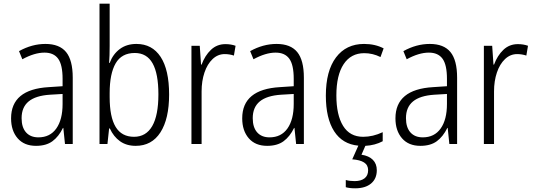

<svg xmlns="http://www.w3.org/2000/svg" viewBox="-20 -780 2892 1040"><path d="M374 -359V0H332L323 -87H321Q298 -40 264 -15Q230 10 175 10Q111 10 75.5 -31Q40 -72 40 -139Q40 -296 244 -308L319 -313V-353Q319 -429 295 -462Q271 -495 221 -495Q167 -495 101 -459L83 -503Q153 -542 226 -542Q302 -542 338 -498Q374 -454 374 -359ZM251 -267Q173 -262 135 -230.5Q97 -199 97 -140Q97 -90 121 -63Q145 -36 188 -36Q251 -36 285 -84Q319 -132 319 -217V-271Z M574 -531Q574 -477 571 -439H574Q592 -487 629 -514.5Q666 -542 719 -542Q804 -542 850 -472Q896 -402 896 -268Q896 -136 849 -63Q802 10 715 10Q665 10 630 -15Q595 -40 575 -84H571L562 0H519V-760H574ZM574 -276V-254Q574 -146 606.5 -92.5Q639 -39 706 -39Q771 -39 804.5 -97Q838 -155 838 -269Q838 -381 806.5 -437Q775 -493 710 -493Q639 -493 606.5 -437Q574 -381 574 -276Z M1256 -532 1247 -479Q1223 -487 1197 -487Q1160 -487 1131.5 -460Q1103 -433 1087.5 -387Q1072 -341 1072 -285V0H1017V-532H1062L1069 -430H1072Q1090 -479 1122.5 -510Q1155 -541 1201 -541Q1231 -541 1256 -532Z M1626 -359V0H1584L1575 -87H1573Q1550 -40 1516 -15Q1482 10 1427 10Q1363 10 1327.5 -31Q1292 -72 1292 -139Q1292 -296 1496 -308L1571 -313V-353Q1571 -429 1547 -462Q1523 -495 1473 -495Q1419 -495 1353 -459L1335 -503Q1405 -542 1478 -542Q1554 -542 1590 -498Q1626 -454 1626 -359ZM1503 -267Q1425 -262 1387 -230.5Q1349 -199 1349 -140Q1349 -90 1373 -63Q1397 -36 1440 -36Q1503 -36 1537 -84Q1571 -132 1571 -217V-271Z M1947 -39Q2000 -39 2053 -64V-15Q2012 7 1959 10L1938 58Q1978 64 1999.5 85.5Q2021 107 2021 142Q2021 188 1990 214Q1959 240 1904 240Q1873 240 1853 234V195Q1874 201 1901 201Q1935 201 1954.5 186Q1974 171 1974 142Q1974 114 1952 100Q1930 86 1888 83L1921 9Q1835 1 1790 -69Q1745 -139 1745 -262Q1745 -396 1800 -469Q1855 -542 1952 -542Q2012 -542 2058 -518L2041 -471Q1999 -492 1953 -492Q1881 -492 1841.5 -432.5Q1802 -373 1802 -263Q1802 -157 1838.5 -98Q1875 -39 1947 -39Z M2456 -359V0H2414L2405 -87H2403Q2380 -40 2346 -15Q2312 10 2257 10Q2193 10 2157.5 -31Q2122 -72 2122 -139Q2122 -296 2326 -308L2401 -313V-353Q2401 -429 2377 -462Q2353 -495 2303 -495Q2249 -495 2183 -459L2165 -503Q2235 -542 2308 -542Q2384 -542 2420 -498Q2456 -454 2456 -359ZM2333 -267Q2255 -262 2217 -230.5Q2179 -199 2179 -140Q2179 -90 2203 -63Q2227 -36 2270 -36Q2333 -36 2367 -84Q2401 -132 2401 -217V-271Z M2840 -532 2831 -479Q2807 -487 2781 -487Q2744 -487 2715.5 -460Q2687 -433 2671.5 -387Q2656 -341 2656 -285V0H2601V-532H2646L2653 -430H2656Q2674 -479 2706.5 -510Q2739 -541 2785 -541Q2815 -541 2840 -532Z"/></svg>

Font: Noto Sans Display Light Narrow
Style: Regular
Weight: 300
Width: 4
Designer: Monotype Design team
Foundry: Monotype Imaging Inc.
Version: Version 1.000